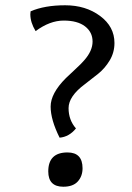

<svg xmlns="http://www.w3.org/2000/svg" viewBox="-20 -693 499 728"><path d="M95 -639 96 -650Q149 -673 227 -673Q305 -673 359.5 -632.5Q414 -592 414 -530Q414 -494 396 -464Q378 -434 352.5 -413.5Q327 -393 302 -374Q240 -328 240 -283Q240 -238 268 -206Q242 -174 206 -171Q172 -239 172 -289Q172 -339 230 -397Q238 -405 263.5 -428.5Q289 -452 299 -464Q331 -500 331 -535.5Q331 -571 302.5 -593Q274 -615 221.5 -615Q169 -615 115 -575Q95 -608 95 -639ZM293 -55Q293 -25 275 -5Q257 15 220 15Q163 15 163 -43Q163 -115 236 -115Q293 -115 293 -55Z"/></svg>

Font: Port Lligat Sans
Style: Regular
Weight: 400
Designer: Dario Muhafara, Eduardo Rodriguez Tunni
Foundry: Tipo
Version: Version 1.002